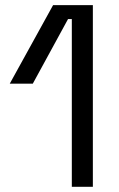

<svg xmlns="http://www.w3.org/2000/svg" viewBox="-20 -720 458 740"><path d="M256.8 0Q256.8 -161.1 256.8 -646.5Q252.9 -646.5 242.2 -646.5Q208 -584 106.4 -397.5Q84 -397.5 17.6 -397.5Q59.6 -472.7 184.6 -700.2Q223.6 -700.2 337.9 -700.2Q337.9 -525.4 337.9 0Q317.4 0 256.8 0Z"/></svg>

Font: Kadena Space Grotesk
Style: Regular
Weight: 400
Designer: Florian Karsten
Version: Version 2.000